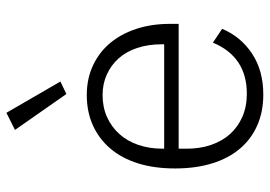

<svg xmlns="http://www.w3.org/2000/svg" viewBox="-138 -670 820 583"><g transform="rotate(-90 271.5 -378.0)"><path d="M276 12Q225 12 183.5 -6Q142 -24 112.5 -58.5Q83 -93 67.5 -143Q52 -193 52 -256Q52 -319 67.5 -368.5Q83 -418 112.5 -452.5Q142 -487 183 -505.5Q224 -524 275 -524Q324 -524 364 -505.5Q404 -487 432 -454Q460 -421 475.5 -374.5Q491 -328 491 -272V-245H112V-220Q112 -180 123.5 -146.5Q135 -113 156.5 -89Q178 -65 209 -51.5Q240 -38 279 -38Q391 -38 434 -141L476 -113Q452 -56 400.5 -22Q349 12 276 12ZM275 -476Q238 -476 208 -462.5Q178 -449 156.5 -425Q135 -401 123.5 -367.5Q112 -334 112 -294V-289H429V-297Q429 -337 418 -370.5Q407 -404 386.5 -427Q366 -450 337.5 -463Q309 -476 275 -476ZM169 -742 221 -768 316 -604 278 -586Z"/></g></svg>

Font: IBM Plex Thai Light
Style: Regular
Weight: 300
Designer: Mike Abbink, Paul van der Laan, Pieter van Rosmalen, Ben Mitchell, Mark Frömberg
Foundry: Bold Monday
Version: Version 1.0